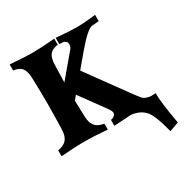

<svg xmlns="http://www.w3.org/2000/svg" viewBox="-151 -616 864 894"><g transform="rotate(-30 281.0 -168.5)"><path d="M139.6 -483.4Q179.7 -483.4 259.3 -489.7V-457.5Q227.5 -453.1 214.6 -436Q201.7 -418.9 200.7 -382.3Q199.2 -351.6 198.2 -289.6L299.8 -410.2Q307.1 -418.9 307.1 -432.6Q307.1 -438.5 305.2 -442.6Q303.2 -446.8 300 -449.2Q296.9 -451.7 293.2 -453.4Q289.6 -455.1 284.9 -455.3Q280.3 -455.6 277.3 -455.8Q274.4 -456.1 270.5 -456.1L267.1 -455.6V-490.2Q331.5 -483.4 387.2 -483.4Q411.1 -483.4 479.5 -490.7V-457L442.4 -454.1Q417.5 -451.7 354 -377Q343.3 -364.3 289.6 -300.8L427.2 -111.3Q449.7 -79.6 470.2 -53.7Q483.9 -35.2 518.1 -32.7L541 -34.2Q541 14.6 562.5 135.7L512.7 153.8Q487.3 53.2 461.9 27.8Q434.6 0.5 392.1 -3.9Q370.1 -2.9 298.8 1.5V-30.3Q309.1 -31.2 317.4 -37.8Q325.7 -44.4 325.7 -53.2Q325.7 -63 314.5 -78.6Q301.3 -96.7 267.8 -142.8Q234.4 -189 216.3 -213.4Q211.4 -207 198.2 -191.9Q198.7 -173.8 200.7 -106Q201.7 -70.8 216.6 -53Q231.4 -35.2 263.7 -30.3V1.5Q184.6 -4.9 139.6 -4.9Q94.2 -4.9 15.1 1.5V-30.3Q47.4 -35.2 62.5 -53Q77.6 -70.8 78.6 -106Q81.1 -181.6 81.1 -244.1Q81.1 -306.6 78.6 -382.3Q77.6 -418.5 64.5 -435.8Q51.3 -453.1 19.5 -457.5V-489.7Q99.1 -483.4 139.6 -483.4Z"/></g></svg>

Font: Flanker
Style: Bold
Weight: 700
Designer: Flanker
Foundry: Flanker
Version: Version 2.021